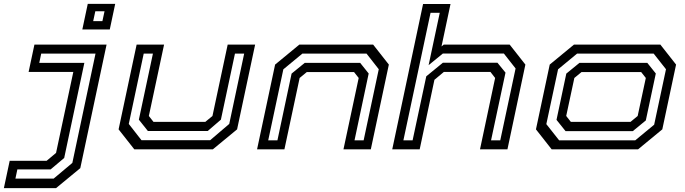

<svg xmlns="http://www.w3.org/2000/svg" viewBox="-146 -770 3533 990"><path d="M278.5 -618 306.5 -750H448L420 -618ZM334.5 -661H382L393 -712H345.5ZM-126 200 -96 59H94.5L143 18.5L232 -399H1.5L31.5 -540H403.5L268 97L143 200ZM-66.5 151H130.5L227 70L346.5 -493.5H66.5L56.5 -446H289L185 44.5L115 103.5H-56.5Z M546.5 0 465.5 -103 558.5 -540H700L621.5 -172L645.5 -141.5H912.5L949.5 -172L1028 -540H1169.5L1076.5 -103L951.5 0ZM583.5 -47H937.5L1036 -131L1113 -493.5H1065.5L993 -153L925 -94.5H616.5L570 -153L642.5 -493.5H595L518 -131Z M1179.5 0 1272.5 -437 1397.5 -540H1778L1859 -437L1766 0H1625L1703.5 -368L1679.5 -398.5H1436L1399 -368L1320.5 0ZM1237 -46.5H1284.5L1357.5 -390.5L1425.5 -446H1711L1755 -391L1682 -46.5H1729L1807 -413L1744 -493.5H1413L1315 -412.5Z M1876.5 0 2035.5 -749.5H2177L2130.5 -530.5L2142 -540H2482L2563 -437L2470.5 0H2329L2407 -368L2383 -399H2142.5L2094 -358.5L2018 0ZM1934 -46.5H1981.5L2052 -376.5L2137.5 -446.5H2419L2460.5 -395.5L2386 -46.5H2433.5L2512.5 -417L2452 -494H2137.5L2064 -434L2121.5 -704H2074Z M2698.5 0 2617.5 -103 2688.5 -437 2813.5 -540H3259L3340 -437L3269 -103L3144 0ZM2737 -46.5H3129.5L3227 -127L3288 -413L3224.5 -493.5H2829.5L2731.5 -412.5L2671 -130ZM2770 -94 2723.5 -152 2774 -390.5 2842 -446H3191.5L3235.5 -391L3184 -149L3117 -94ZM2797.5 -141.5H3105L3142 -172L3184 -368L3160 -398.5H2852.5L2815.5 -368L2773.5 -172Z"/></svg>

Font: Tourney Expanded Medium
Style: Italic
Weight: 500
Width: 7
Italic angle: -12°
Designer: Tyler Finck
Foundry: Etcetera Type Co
Version: Version 1.010; ttfautohint (v1.8.3)